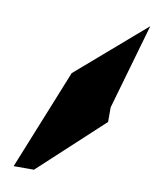

<svg xmlns="http://www.w3.org/2000/svg" viewBox="-78 -882 681 801"><g transform="rotate(10 263.0 -481.0)"><path d="M34 -144H120L390 -394V-456L494 -818L205 -568Z"/></g></svg>

Font: bitstorm
Style: ext
Weight: 400
Version: Version 0.2